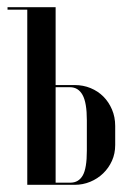

<svg xmlns="http://www.w3.org/2000/svg" viewBox="-20 -515 373 535"><path d="M188 -278Q212 -278 232.5 -269.5Q253 -261 268 -246Q283 -231 292 -210Q301 -189 301 -164V-111Q301 -87 292 -67Q283 -47 267.5 -32Q252 -17 231.5 -8.5Q211 0 188 0H56V-488H1V-495H135V-278ZM222 -180Q222 -229 210 -250.5Q198 -272 175 -272H135V-6H176Q199 -6 210.5 -26Q222 -46 222 -95Z"/></svg>

Font: Moniqa SemBd Narrow Display
Style: Regular
Weight: 600
Width: 4
Designer: Rajesh Rajput
Foundry: Rajesh Rajput
Version: Version 1.000